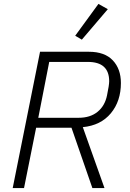

<svg xmlns="http://www.w3.org/2000/svg" viewBox="-20 -963 667 983"><path d="M532 -916 399 -760 365 -780 484 -943ZM165 -309 103 0H45L185 -698H435Q516 -698 557.5 -654Q599 -610 599 -538Q599 -445 547.5 -383Q496 -321 404 -312L515 0H453L346 -309ZM176 -360H383Q442 -360 479.5 -390.5Q517 -421 528 -475Q539 -528 539 -547Q539 -646 430 -646H232Z"/></svg>

Font: IBM Plex Sans Light
Style: Italic
Weight: 300
Italic angle: -11.31°
Designer: Mike Abbink, Paul van der Laan, Pieter van Rosmalen
Foundry: Bold Monday
Version: Version 3.0